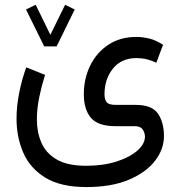

<svg xmlns="http://www.w3.org/2000/svg" viewBox="-20 -526 746 793"><path d="M162.6 -334.5 87.4 -486.8 127.4 -506.3 188 -382.3 249 -506.3 288.6 -486.8 213.9 -334.5ZM336.4 246.6Q231 246.6 167.7 208Q104.5 169.4 76.4 105.2Q48.3 41 48.3 -35.6Q48.3 -87.4 59.1 -141.8Q69.8 -196.3 88.4 -248L166 -216.8Q151.9 -171.9 142.1 -124.5Q132.3 -77.1 132.3 -32.7Q132.3 20 151.1 63.5Q169.9 106.9 214.4 132.8Q258.8 158.7 336.4 158.7Q405.8 158.7 460.4 141.4Q515.1 124 546.9 96.4Q578.6 68.8 578.6 38.1Q578.6 22.5 569.3 8.8Q560.1 -4.9 535.6 -4.9H456.5Q384.3 -4.9 355.2 -39.8Q326.2 -74.7 326.2 -136.7Q326.2 -201.2 352.5 -255.1Q378.9 -309.1 427.7 -341.3Q476.6 -373.5 543.5 -373.5Q568.8 -373.5 596.9 -366.7Q625 -359.9 653.3 -340.8L625.5 -266.6Q586.9 -286.1 543.5 -286.1Q481.4 -286.1 446.5 -242.7Q411.6 -199.2 411.6 -136.7Q411.6 -113.8 420.9 -103.3Q430.2 -92.8 458.5 -92.8H540.5Q607.9 -92.8 632.6 -56.4Q657.2 -20 657.2 36.1Q657.2 90.3 620.1 138.4Q583 186.5 511.5 216.6Q439.9 246.6 336.4 246.6Z"/></svg>

Font: Vazirmatn UI FD
Style: Regular
Weight: 400
Designer: Saber Rastikerdar
Foundry: Saber Rastikerdar
Version: Version 33.003